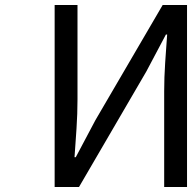

<svg xmlns="http://www.w3.org/2000/svg" viewBox="-20 -753 773 773"><path d="M200 0V-733H292V-352Q292 -295 288 -235L284 -177L280 -120H285L364 -269L635 -733H733V0H641V-385Q641 -441 645 -501L649 -558L653 -614H648L569 -465L298 0Z"/></svg>

Font: Source Han Sans Regular
Style: Regular
Weight: 400
Designer: Ryoko NISHIZUKA  (kana & ideographs); Paul D. Hunt (Latin, Greek & Cyrillic); Wenlong ZHANG  (bopomofo); Sandoll Communi
Foundry: Adobe Systems Incorporated
Version: Version 1.00 January 18, 2024, initial release